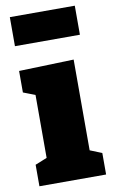

<svg xmlns="http://www.w3.org/2000/svg" viewBox="-89 -833 516 879"><g transform="rotate(-10 169.0 -393.0)"><path d="M276 -112 264 -127 331 -100V0H21V-100L88 -127L76 -112V-421L86 -411L21 -436V-536L276 -544ZM324 -786V-651H22V-786Z"/></g></svg>

Font: Bitter Thin Black
Style: Regular
Weight: 900
Version: Version 3.020